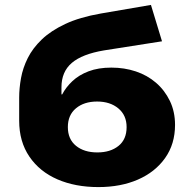

<svg xmlns="http://www.w3.org/2000/svg" viewBox="-20 -750 790 781"><path d="M380 11Q286 11 213.5 -20.5Q141 -52 99.5 -113Q58 -174 58 -259V-353Q58 -391 65.5 -432.5Q73 -474 93 -514Q113 -554 150 -589.5Q187 -625 245.5 -652.5Q304 -680 390 -695L594 -730L639 -582L403 -545Q314 -530 272 -494Q230 -458 230 -395V-366H233Q248 -395 274.5 -420Q301 -445 340.5 -460Q380 -475 433 -475Q486 -475 532.5 -459.5Q579 -444 614.5 -413.5Q650 -383 671 -339.5Q692 -296 692 -242Q692 -164 651.5 -107Q611 -50 541 -19.5Q471 11 380 11ZM376 -130Q429 -130 462 -156.5Q495 -183 495 -233Q495 -281 461.5 -309Q428 -337 375 -337Q322 -337 289 -309.5Q256 -282 256 -233Q256 -184 289 -157Q322 -130 376 -130Z"/></svg>

Font: Nunito Sans 7pt SemiExpanded Black
Style: Regular
Weight: 900
Width: 6
Designer: Vernon Adams
Foundry: Vernon Adams
Version: Version 3.101;gftools[0.9.27]